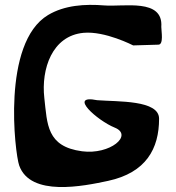

<svg xmlns="http://www.w3.org/2000/svg" viewBox="-20 -754 714 778"><path d="M174.6 -693C-14.1 -579.8 40.5 -133 57.6 -84C102.6 44.9 319.6 0 417.6 -21C572.4 -54.2 624.6 -152 624.6 -273C624.6 -349.4 458 -341.4 373.6 -348C252.9 -372.5 375.7 -264.7 444.6 -237C521.6 -206 425.6 -126 312.6 -141C168.9 -160.1 171.7 -250.4 159.6 -357C146.3 -474.2 191 -609.3 318.6 -621C405.6 -629 519.6 -570 519.6 -570L621.6 -573C644.1 -573 633.6 -627.9 633.6 -645C642 -761.8 481.6 -725.6 402.6 -732C324.5 -738.4 241.2 -733 174.6 -693Z"/></svg>

Font: Rocketfuel
Style: Regular
Weight: 400
Designer: Mew Too
Foundry: Cannot Into Space Fonts.
Version: Version 0.27